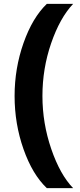

<svg xmlns="http://www.w3.org/2000/svg" viewBox="-20 -813 418 1000"><path d="M224 167Q149 96 102.5 -36Q56 -168 56 -313Q56 -457 102.5 -589Q149 -721 224 -793H361Q292 -720 246.5 -588Q201 -456 201 -313Q201 -171 247 -37Q293 97 361 167Z"/></svg>

Font: Mona Sans Condensed ExtraBold
Style: Regular
Weight: 800
Width: 3
Designer: Deni Anggara
Foundry: GitHub
Version: Version 1.001;gftools[0.9.33]